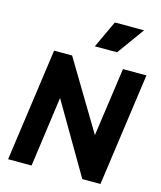

<svg xmlns="http://www.w3.org/2000/svg" viewBox="-144 -1122 1029 1225"><g transform="rotate(15 371.0 -509.5)"><path d="M28 0 132 -745H251L523 -292L587 -745H742L638 0H518L247 -463L183 0ZM376 -839 460 -1019H653L523 -839Z"/></g></svg>

Font: Plus Jakarta Sans ExtraBold
Style: Italic
Weight: 800
Italic angle: -8°
Designer: Gumpita Rahayu
Foundry: Tokotype
Version: Version 2.071; ttfautohint (v1.8.4.7-5d5b);gftools[0.9.29]